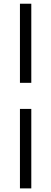

<svg xmlns="http://www.w3.org/2000/svg" viewBox="-20 -832 282 1057"><path d="M89.8 -232.4H152.3V205.1H89.8ZM89.8 -811.5H152.3V-376H89.8Z"/></svg>

Font: Reddit Sans Fudge
Style: Regular
Weight: 400
Designer: Stephen Hutchings
Foundry: Reddit
Version: Version 1.011